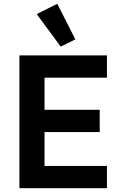

<svg xmlns="http://www.w3.org/2000/svg" viewBox="-20 -989 640 1009"><path d="M82 0V-698H542V-581H214V-412H504V-295H214V-117H542V0ZM173 -915 281 -969 376 -782 299 -744Z"/></svg>

Font: Plexus Sans SemiBold
Style: Regular
Weight: 600
Version: Version 2.001;PS 002.001;hotconv 1.0.70;makeotf.lib2.5.58329